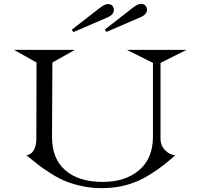

<svg xmlns="http://www.w3.org/2000/svg" viewBox="-20 -958 1020 993"><path d="M54.2 -700.2H363.8V-698.2L251 -634.8L249 -251Q248.5 -137.2 318.1 -77.1Q387.7 -17.1 511.2 -17.1Q627.9 -17.1 699.5 -77.9Q771 -138.7 771 -251V-632.8L638.2 -699.2V-700.2H942.9V-699.2L810.1 -632.8V-242.2Q810.1 -204.6 834.7 -180.2Q859.4 -155.8 887.2 -155.8Q786.6 -65.4 699.7 -25.1Q612.8 15.1 504.9 15.1Q454.1 15.1 406.7 5.1Q359.4 -4.9 323.5 -19Q287.6 -33.2 247.6 -58.1Q207.5 -83 180.9 -103.5Q154.3 -124 116.2 -155.8Q138.7 -155.8 153.3 -179Q168 -202.1 168 -242.2L168.9 -634.8L54.2 -699.2ZM351.1 -804.2 496.1 -917Q522 -937 538.1 -937Q553.2 -937 561 -928.2Q568.8 -919.4 568.8 -907.2Q568.8 -881.3 534.2 -867.2L359.9 -792ZM522 -805.2 667 -918Q692.9 -938 709 -938Q724.1 -938 732.2 -929Q740.2 -919.9 740.2 -908.2Q740.2 -882.8 705.1 -868.2L530.8 -793Z"/></svg>

Font: Messapia
Style: Regular
Weight: 400
Designer: Luca Marsano
Foundry: Collletttivo
Version: Version 1.000;FEAKit 1.0